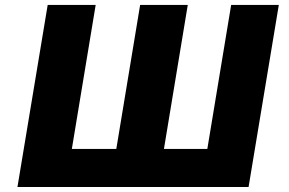

<svg xmlns="http://www.w3.org/2000/svg" viewBox="-20 -747 1154 767"><path d="M170.5 -727.3H362.2L267 -152H444.6L539.8 -727.3H730.1L634.9 -152H808.2L903.4 -727.3H1093.8L973 0H49.7Z"/></svg>

Font: Inter UI Black
Style: Italic
Weight: 900
Italic angle: -9.39999°
Designer: Rasmus Andersson
Foundry: rsms
Version: 3.2;8d6f07862